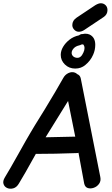

<svg xmlns="http://www.w3.org/2000/svg" viewBox="-56 -1157 687 1179"><path d="M60 -30Q91 -80 164 -212Q278 -212 417 -217Q422 -217 426 -219L461 -30Q466 -8 483 -2.5Q500 3 520 -4Q540 -11 552.5 -28.5Q565 -46 560 -70L440 -675Q436 -695 418 -702Q412 -708 404 -711Q385 -718 364.5 -708.5Q344 -699 333 -679Q291 -604 218 -484Q142 -362 131 -342Q110 -307 57 -212Q4 -117 -26 -68Q-40 -45 -34.5 -27.5Q-29 -10 -12 -2.5Q5 5 25.5 -0.5Q46 -6 60 -30ZM224 -314 362 -537 406 -318Q308 -315 224 -314ZM406 -736Q442 -736 468 -758Q500 -784 516 -821Q529 -850 529 -882Q529 -928 494 -945Q482 -950 469 -950H464L452 -948H450Q439 -948 429 -940Q396 -933 371 -913.5Q346 -894 331.5 -869.5Q317 -845 317 -820Q317 -786 342.5 -761Q368 -736 406 -736ZM415 -802Q400 -804 392 -812.5Q384 -821 384 -832Q384 -846 396 -859.5Q408 -873 429 -878Q439 -880 442 -883Q443 -884 447 -884H451L453 -885H454Q463 -876 463 -862Q463 -848 456 -834Q441 -799 415 -802ZM428 -962Q444 -962 460 -972L580 -1052Q604 -1068 604 -1095Q604 -1114 592 -1125.5Q580 -1137 563 -1137Q549 -1137 529 -1125L415 -1049Q388 -1031 388 -1003Q388 -987 400 -974.5Q412 -962 428 -962Z"/></svg>

Font: Balsamiq Sans
Style: Italic
Weight: 400
Italic angle: -12°
Designer: Michael Angeles
Foundry: Balsamiq SRL
Version: Version 1.020; ttfautohint (v1.8.4.7-5d5b);gftools[0.9.26]